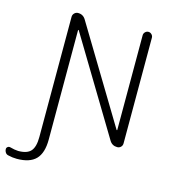

<svg xmlns="http://www.w3.org/2000/svg" viewBox="-230 -862 1043 1177"><g transform="rotate(15 292.0 -273.5)"><path d="M594.7 -724.6V-53.7Q594.7 -40 585.4 -30.8Q576.2 -21.5 562.5 -21.5Q530.3 -21.5 513.7 -48.8L149.4 -653.3Q148.4 -654.3 147 -653.8Q145.5 -653.3 145.5 -652.3V42Q145.5 127.9 106.9 167.5Q68.4 207 -13.7 207Q-41 207 -68.4 200.2Q-80.1 198.2 -86.9 188.5Q-93.8 178.7 -93.8 167Q-93.8 157.2 -85.9 151.9Q-78.1 146.5 -68.4 149.4Q-41 157.2 -17.6 158.2Q39.1 158.2 62.5 131.3Q85.9 104.5 85.9 42V-720.7Q85.9 -734.4 95.7 -744.1Q105.5 -753.9 119.1 -753.9Q151.4 -753.9 168 -725.6L532.2 -122.1Q533.2 -121.1 534.7 -121.6Q536.1 -122.1 536.1 -123V-724.6Q536.1 -736.3 544.9 -745.1Q553.7 -753.9 565.4 -753.9Q577.1 -753.9 585.9 -745.1Q594.7 -736.3 594.7 -724.6Z"/></g></svg>

Font: irohamaru Light
Style: Regular
Weight: 200
Designer: [Source Han Sans]
Ryoko NISHIZUKA  (kana & ideographs); Paul D. Hunt (Latin, Greek & Cyrillic); Wenlong ZHANG  (bopomofo
Version: Version 1.01